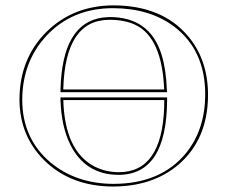

<svg xmlns="http://www.w3.org/2000/svg" viewBox="-20 -678 839 708"><path d="M585.9 -309.1H213.4Q218.8 -121.1 328.6 -64Q368.7 -43.5 418 -43Q577.6 -43 585.4 -283.7Q585.9 -296.4 585.9 -309.1ZM585.4 -348.1Q577.6 -539.6 479 -586.4Q439.9 -605 383.8 -605Q220.2 -605 213.4 -350.1Q213.4 -348.6 213.4 -348.1ZM747.1 -329.1Q747.1 -163.1 636.2 -69.3Q542 9.3 397.9 9.8Q241.2 9.8 142.6 -87.4Q52.7 -177.2 51.8 -310.1Q51.8 -461.4 151.4 -560.5Q249.5 -657.2 397 -658.2Q577.6 -658.2 673.3 -544.9Q746.6 -458 747.1 -329.1ZM596.2 -318.8V-309.1Q594.7 -34.2 418 -33.2Q293.9 -33.2 238.3 -146.5Q206.1 -212.9 203.1 -308.6V-318.8ZM595.2 -348.6 595.7 -337.9H203.1V-348.1Q209.5 -593.3 358.9 -613.3Q371.6 -614.7 383.8 -615.2Q532.7 -615.2 575.7 -476.6Q592.3 -423.3 595.2 -348.6ZM736.8 -329.1Q736.8 -492.7 622.1 -580.1Q532.2 -647.5 397 -647.9Q244.1 -647.9 148.4 -543Q62.5 -447.8 62 -310.1Q62 -167.5 166 -79.1Q260.3 -0.5 397.9 0Q573.7 0 667 -114.7Q736.3 -201.7 736.8 -329.1Z"/></svg>

Font: Linux Biolinum Outline O
Style: Bold
Weight: 700
Designer: Philipp H. Poll
Foundry: Philipp H. Poll
Version: Version 0.9.2